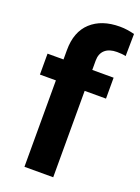

<svg xmlns="http://www.w3.org/2000/svg" viewBox="-145 -824 649 888"><g transform="rotate(20 179.5 -380.0)"><path d="M234.4 0H92.8V-574.2Q92.8 -664.6 145 -712.4Q197.3 -760.3 286.6 -760.3Q305.7 -760.3 323.7 -757.6Q341.8 -754.9 358.9 -750.5L357.4 -641.1Q348.1 -643.6 337.6 -644.5Q327.1 -645.5 314 -645.5Q275.9 -645.5 255.1 -627Q234.4 -608.4 234.4 -574.2ZM339.4 -528.3V-425.3H14.2V-528.3Z"/></g></svg>

Font: RobotoDEMO
Style: Regular
Weight: 400
Designer: Christian Robertson
Foundry: Google
Version: Version 2.136